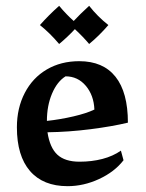

<svg xmlns="http://www.w3.org/2000/svg" viewBox="-20 -628 502 659"><path d="M38 -191Q38 -257 65 -309Q92 -361 140.5 -389.5Q189 -418 252 -418Q334 -418 376.5 -364.5Q419 -311 419 -207Q365 -194 290.5 -184.5Q216 -175 143 -174Q151 -121 177 -97Q203 -73 253 -73Q295 -73 331.5 -82.5Q368 -92 395 -111L404 -78Q373 -38 320 -13.5Q267 11 212 11Q128 11 83 -41Q38 -93 38 -191ZM304 -252Q302 -301 274.5 -333.5Q247 -366 205 -366Q176 -348 158.5 -306.5Q141 -265 141 -213Q187 -218 232 -228.5Q277 -239 304 -252ZM352 -542Q320 -505 286 -477Q266 -501 237 -528Q212 -501 183 -477Q152 -514 117 -542Q148 -577 183 -608Q208 -578 233 -556Q253 -578 286 -608Q315 -571 352 -542Z"/></svg>

Font: Mirza Medium
Style: Regular
Weight: 500
Designer: Arabic design by Kourosh Beigpour, Latin design by Eduardo Tunni, engineering by Lasse Fister
Version: Version 1.0010g